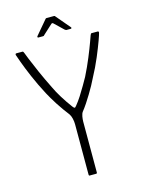

<svg xmlns="http://www.w3.org/2000/svg" viewBox="-120 -872 702 943"><g transform="rotate(-15 230.5 -401.0)"><path d="M265 -312Q259 -304 256.5 -289.5Q254 -275 254 -264V-5Q254 -2 252.5 -1Q251 0 249 0H216Q212 0 212 -5V-262Q212 -276 208.5 -291Q205 -306 198 -316Q187 -330 174.5 -347.5Q162 -365 150 -383.5Q138 -402 128.5 -418.5Q119 -435 113 -446Q85 -499 64.5 -547Q44 -595 32.5 -627Q21 -659 19 -665Q18 -669 19.5 -671Q21 -673 24 -673H55Q59 -673 62 -664Q63 -661 75 -631Q87 -601 106.5 -557Q126 -513 149 -467Q161 -441 179.5 -411Q198 -381 221 -350Q226 -343 230 -341Q234 -339 241 -349Q255 -366 269.5 -388.5Q284 -411 297.5 -434.5Q311 -458 320 -474Q342 -518 359.5 -560.5Q377 -603 387.5 -632Q398 -661 399 -664Q401 -669 402.5 -671Q404 -673 406 -673H438Q440 -673 441.5 -671Q443 -669 442 -665Q441 -659 430 -628.5Q419 -598 400 -552.5Q381 -507 353 -455Q347 -442 337 -424Q327 -406 315 -386Q303 -366 290 -346.5Q277 -327 265 -312ZM148 -720Q145 -720 144.5 -722.5Q144 -725 145 -727L206 -799Q208 -802 212 -802H249Q254 -802 255 -799L316 -727Q318 -725 317 -722.5Q316 -720 313 -720H290Q289 -720 287 -721.5Q285 -723 283 -724L236 -769Q232 -772 228 -769L179 -724Q178 -722 176.5 -721Q175 -720 172 -720Z"/></g></svg>

Font: Glory Thin ExtraLight
Style: Regular
Weight: 250
Version: Version 1.011